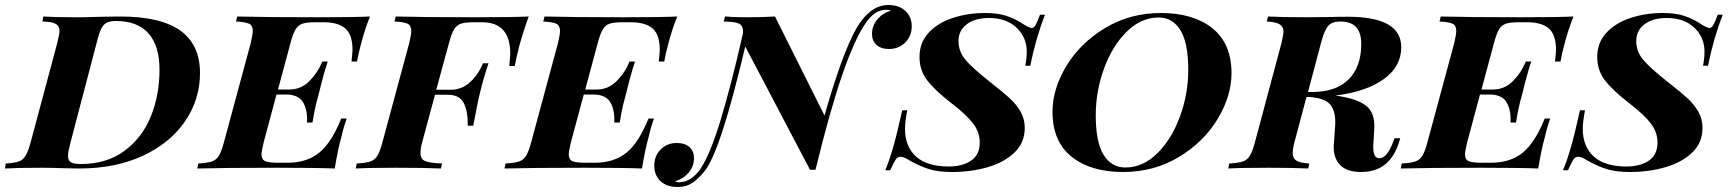

<svg xmlns="http://www.w3.org/2000/svg" viewBox="-58 -674 6911 768"><path d="M259 0 204 -1Q148 -3 107 -3Q11 -3 -38 0L-35 -20Q-1 -22 16.5 -28Q34 -34 44.5 -51.5Q55 -69 65 -106L171 -502Q180 -538 180 -550Q180 -570 165 -578.5Q150 -587 112 -588L115 -608Q158 -605 242 -605H273Q381 -608 422 -608Q585 -608 663.5 -551.5Q742 -495 742 -382Q742 -276 682 -188.5Q622 -101 512.5 -50.5Q403 0 259 0ZM580 -395Q580 -491 536 -540.5Q492 -590 406 -590Q382 -590 369 -583.5Q356 -577 347 -559.5Q338 -542 329 -504L224 -104Q214 -66 214 -51Q214 -32 225.5 -25Q237 -18 266 -18Q368 -18 439 -70Q510 -122 545 -207.5Q580 -293 580 -395Z M1422 -608Q1400 -554 1385 -494Q1376 -462 1370 -428H1348Q1352 -462 1352 -475Q1352 -535 1323.5 -560Q1295 -585 1236 -585H1205Q1170 -585 1152.5 -579.5Q1135 -574 1124.5 -557Q1114 -540 1104 -502L1054 -316H1100Q1146 -316 1179.5 -349.5Q1213 -383 1231 -428H1253Q1236 -377 1219 -306Q1212 -281 1205.5 -254.5Q1199 -228 1192 -184H1170Q1173 -231 1155 -263.5Q1137 -296 1085 -296H1048L997 -106Q988 -68 988 -57Q988 -36 1002.5 -29.5Q1017 -23 1055 -23H1092Q1169 -23 1218.5 -63Q1268 -103 1307 -200H1329Q1317 -168 1307 -124Q1294 -79 1281 0Q1213 -3 1052 -3Q839 -3 731 0L735 -20Q771 -22 789 -28Q807 -34 817.5 -51Q828 -68 838 -106L945 -502Q953 -536 953 -550Q953 -572 938.5 -579Q924 -586 886 -588L891 -608Q998 -605 1211 -605Q1358 -605 1422 -608Z M2057 -608Q2038 -558 2019 -490Q2007 -442 2001 -410H1979Q1983 -446 1983 -460Q1983 -585 1870 -585H1839Q1804 -585 1786.5 -579.5Q1769 -574 1758.5 -557Q1748 -540 1738 -502L1687 -315H1744Q1789 -315 1822 -345Q1855 -375 1874 -421H1896Q1876 -362 1861 -299Q1859 -289 1857 -281.5Q1855 -274 1854 -269Q1838 -189 1835 -171H1813Q1814 -229 1797 -262Q1780 -295 1733 -295H1682L1631 -106Q1624 -81 1624 -62Q1624 -38 1642 -30Q1660 -22 1710 -20L1706 0Q1645 -3 1528 -3Q1419 -3 1365 0L1369 -20Q1405 -22 1423 -28Q1441 -34 1451.5 -51Q1462 -68 1472 -106L1579 -502Q1587 -536 1587 -550Q1587 -572 1572.5 -579Q1558 -586 1520 -588L1525 -608Q1632 -605 1845 -605Q1993 -605 2057 -608Z M2651 -608Q2629 -554 2614 -494Q2605 -462 2599 -428H2577Q2581 -462 2581 -475Q2581 -535 2552.5 -560Q2524 -585 2465 -585H2434Q2399 -585 2381.5 -579.5Q2364 -574 2353.5 -557Q2343 -540 2333 -502L2283 -316H2329Q2375 -316 2408.5 -349.5Q2442 -383 2460 -428H2482Q2465 -377 2448 -306Q2441 -281 2434.5 -254.5Q2428 -228 2421 -184H2399Q2402 -231 2384 -263.5Q2366 -296 2314 -296H2277L2226 -106Q2217 -68 2217 -57Q2217 -36 2231.5 -29.5Q2246 -23 2284 -23H2321Q2398 -23 2447.5 -63Q2497 -103 2536 -200H2558Q2546 -168 2536 -124Q2523 -79 2510 0Q2442 -3 2281 -3Q2068 -3 1960 0L1964 -20Q2000 -22 2018 -28Q2036 -34 2046.5 -51Q2057 -68 2067 -106L2174 -502Q2182 -536 2182 -550Q2182 -572 2167.5 -579Q2153 -586 2115 -588L2120 -608Q2227 -605 2440 -605Q2587 -605 2651 -608Z M3589 -569Q3589 -530 3563 -504Q3537 -478 3498 -478Q3466 -478 3448 -494.5Q3430 -511 3430 -538Q3430 -571 3451.5 -596.5Q3473 -622 3505 -631Q3500 -635 3489 -635Q3462 -635 3442.5 -621.5Q3423 -608 3405 -582Q3361 -519 3311.5 -376Q3262 -233 3204 5H3182L2923 -488Q2824 -67 2760 11Q2736 41 2711.5 57.5Q2687 74 2653 74Q2608 74 2583.5 50Q2559 26 2559 -11Q2559 -50 2584.5 -76Q2610 -102 2649 -102Q2682 -102 2700 -85.5Q2718 -69 2718 -42Q2718 -9 2697 16Q2676 41 2643 51Q2647 55 2659 55Q2708 54 2744 1Q2782 -55 2824 -192.5Q2866 -330 2914 -541Q2915 -561 2908.5 -570.5Q2902 -580 2886 -583.5Q2870 -587 2837 -588L2842 -608Q2873 -605 2931 -605Q2994 -605 3042 -608L3240 -212Q3324 -507 3387 -590Q3435 -654 3495 -654Q3539 -654 3564 -630Q3589 -606 3589 -569Z M4063 -411H4043Q4049 -440 4049 -467Q4049 -525 4008 -563.5Q3967 -602 3898 -602Q3842 -602 3809 -577Q3776 -552 3776 -510Q3776 -469 3802.5 -436.5Q3829 -404 3901 -347Q3956 -304 3982 -280Q4008 -256 4024.5 -227Q4041 -198 4041 -162Q4041 -103 3999.5 -63.5Q3958 -24 3892 -5Q3826 14 3751 14Q3696 14 3660 3Q3624 -8 3584 -30Q3558 -47 3544 -47Q3532 -47 3524.5 -35.5Q3517 -24 3503 7H3483Q3499 -31 3514.5 -84.5Q3530 -138 3551 -233H3571Q3562 -186 3562 -159Q3562 -88 3606 -48Q3650 -8 3737 -8Q3792 -8 3826.5 -31.5Q3861 -55 3861 -104Q3861 -145 3834.5 -180Q3808 -215 3748 -261Q3681 -313 3650.5 -353Q3620 -393 3620 -446Q3620 -504 3657 -543.5Q3694 -583 3754 -602.5Q3814 -622 3882 -622Q3932 -622 3964.5 -611.5Q3997 -601 4025 -584Q4058 -562 4069 -562Q4078 -562 4084.5 -574Q4091 -586 4102 -615H4122Q4086 -524 4063 -411Z M4152 -227Q4152 -318 4207.5 -410Q4263 -502 4362.5 -562Q4462 -622 4586 -622Q4715 -622 4791.5 -561Q4868 -500 4868 -381Q4868 -290 4812.5 -198Q4757 -106 4657.5 -46Q4558 14 4434 14Q4305 14 4228.5 -47Q4152 -108 4152 -227ZM4325 -213Q4325 -105 4356.5 -54.5Q4388 -4 4443 -4Q4514 -4 4571.5 -61Q4629 -118 4662 -208.5Q4695 -299 4695 -395Q4695 -503 4663.5 -553.5Q4632 -604 4577 -604Q4506 -604 4448.5 -547Q4391 -490 4358 -399.5Q4325 -309 4325 -213Z M5520 -121H5543L5539 -108Q5520 -46 5482 -16Q5444 14 5387 14Q5328 14 5301.5 -15Q5275 -44 5277 -91L5282 -162Q5283 -170 5283 -185Q5283 -235 5260.5 -258.5Q5238 -282 5179 -286H5168L5120 -106Q5113 -81 5113 -61Q5113 -41 5127.5 -31.5Q5142 -22 5179 -20L5175 0Q5115 -3 5018 -3Q4908 -3 4855 0L4859 -20Q4895 -22 4913 -28Q4931 -34 4941.5 -51Q4952 -68 4962 -106L5068 -502Q5076 -538 5076 -547Q5076 -567 5061 -576.5Q5046 -586 5009 -588L5014 -608Q5065 -605 5166 -605L5268 -606Q5293 -607 5334 -607Q5547 -607 5547 -485Q5547 -408 5477 -357.5Q5407 -307 5284 -292L5289 -291Q5372 -279 5407.5 -250Q5443 -221 5439 -158L5436 -105Q5435 -98 5435 -85Q5435 -41 5459 -41Q5490 -41 5515 -107ZM5226 -502 5174 -306H5191Q5286 -306 5336.5 -356.5Q5387 -407 5387 -498Q5387 -543 5366.5 -565.5Q5346 -588 5302 -588Q5270 -588 5254.5 -570Q5239 -552 5226 -502Z M6236 -608Q6214 -554 6199 -494Q6190 -462 6184 -428H6162Q6166 -462 6166 -475Q6166 -535 6137.5 -560Q6109 -585 6050 -585H6019Q5984 -585 5966.5 -579.5Q5949 -574 5938.5 -557Q5928 -540 5918 -502L5868 -316H5914Q5960 -316 5993.5 -349.5Q6027 -383 6045 -428H6067Q6050 -377 6033 -306Q6026 -281 6019.5 -254.5Q6013 -228 6006 -184H5984Q5987 -231 5969 -263.5Q5951 -296 5899 -296H5862L5811 -106Q5802 -68 5802 -57Q5802 -36 5816.5 -29.5Q5831 -23 5869 -23H5906Q5983 -23 6032.5 -63Q6082 -103 6121 -200H6143Q6131 -168 6121 -124Q6108 -79 6095 0Q6027 -3 5866 -3Q5653 -3 5545 0L5549 -20Q5585 -22 5603 -28Q5621 -34 5631.5 -51Q5642 -68 5652 -106L5759 -502Q5767 -536 5767 -550Q5767 -572 5752.5 -579Q5738 -586 5700 -588L5705 -608Q5812 -605 6025 -605Q6172 -605 6236 -608Z M6774 -411H6754Q6760 -440 6760 -467Q6760 -525 6719 -563.5Q6678 -602 6609 -602Q6553 -602 6520 -577Q6487 -552 6487 -510Q6487 -469 6513.5 -436.5Q6540 -404 6612 -347Q6667 -304 6693 -280Q6719 -256 6735.5 -227Q6752 -198 6752 -162Q6752 -103 6710.5 -63.5Q6669 -24 6603 -5Q6537 14 6462 14Q6407 14 6371 3Q6335 -8 6295 -30Q6269 -47 6255 -47Q6243 -47 6235.5 -35.5Q6228 -24 6214 7H6194Q6210 -31 6225.5 -84.5Q6241 -138 6262 -233H6282Q6273 -186 6273 -159Q6273 -88 6317 -48Q6361 -8 6448 -8Q6503 -8 6537.5 -31.5Q6572 -55 6572 -104Q6572 -145 6545.5 -180Q6519 -215 6459 -261Q6392 -313 6361.5 -353Q6331 -393 6331 -446Q6331 -504 6368 -543.5Q6405 -583 6465 -602.5Q6525 -622 6593 -622Q6643 -622 6675.5 -611.5Q6708 -601 6736 -584Q6769 -562 6780 -562Q6789 -562 6795.5 -574Q6802 -586 6813 -615H6833Q6797 -524 6774 -411Z"/></svg>

Font: Playfair Display SC
Style: Bold Italic
Weight: 700
Italic angle: -14°
Designer: Claus Eggers Sørensen
Foundry: Claus Eggers Sørensen
Version: Version 1.200; ttfautohint (v1.6)